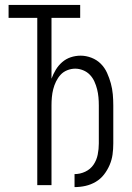

<svg xmlns="http://www.w3.org/2000/svg" viewBox="-20 -755 540 783"><path d="M284 8V-45Q307 -45 328 -55Q349 -65 361.5 -83.5Q374 -102 378.5 -124.5Q383 -147 383 -170V-325Q383 -342 381.5 -358.5Q380 -375 376 -391Q372 -407 365 -422.5Q358 -438 346.5 -450Q335 -462 319 -468.5Q303 -475 287 -475Q270 -475 254 -468.5Q238 -462 227 -450Q216 -438 208.5 -422.5Q201 -407 197 -391Q193 -375 191.5 -358.5Q190 -342 190 -325V0H132V-682H15V-735H307V-682H190V-434Q197 -453 207.5 -470.5Q218 -488 233.5 -501.5Q249 -515 268.5 -521.5Q288 -528 309 -528Q331 -528 353 -519.5Q375 -511 391 -495Q407 -479 416.5 -458Q426 -437 432 -415Q438 -393 440 -370.5Q442 -348 442 -325V-170Q442 -147 439 -125Q436 -103 427 -82Q418 -61 404 -43Q390 -25 370.5 -13.5Q351 -2 329 3Q307 8 284 8Z"/></svg>

Font: Iosevka Fixed SS04 Light
Style: Regular
Weight: 300
Monospace: yes
Designer: Belleve Invis
Foundry: Belleve Invis
Version: Version 32.5.0